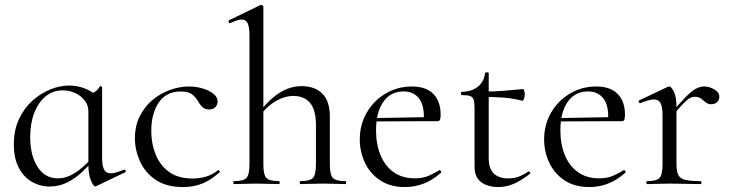

<svg xmlns="http://www.w3.org/2000/svg" viewBox="-20 -745 2958 777"><path d="M180.4 9.8Q142 9.8 108.7 -9.5Q75.4 -28.8 55.7 -66.7Q36 -104.6 36 -160.8Q36 -217.6 56.3 -261.8Q76.6 -306 110.1 -336.5Q143.6 -367 182.9 -382.9Q222.2 -398.8 259.2 -398.8Q294.8 -398.8 326.6 -385.7Q358.4 -372.6 377.8 -349.6L337.6 -293.6Q337.6 -319.6 322.5 -338.8Q307.4 -358 283.5 -368.7Q259.6 -379.4 234 -379.4Q194.4 -379.4 164.8 -355.1Q135.2 -330.8 118.7 -288.4Q102.2 -246 102.2 -190Q102.2 -115.8 132.2 -69.5Q162.2 -23.2 213.8 -23.2Q241.8 -23.2 267.1 -36.1Q292.4 -49 314.2 -68.3Q336 -87.6 353.8 -107.2L361.8 -100.2Q340 -75.2 313.2 -49.8Q286.4 -24.4 253.4 -7.3Q220.4 9.8 180.4 9.8ZM365.4 9.2Q357.8 9.2 347.7 -15Q337.6 -39.2 337.6 -80.4V-360.6Q354.4 -367.6 364.6 -373.8Q374.8 -380 384 -394.8Q385.2 -396.8 389.2 -395.7Q393.2 -394.6 393.2 -392.4V-106.6Q393.2 -73.2 401.4 -58.4Q409.6 -43.6 428.4 -43.6Q438.6 -43.6 451.1 -47.4Q463.6 -51.2 481.4 -57.8Q486.2 -59.8 488.4 -54.7Q490.6 -49.6 486 -47.6L369.6 8.2Q367.6 9.2 365.4 9.2Z M720.8 12Q652.6 12 609.6 -17.5Q566.6 -47 546.3 -92.6Q526 -138.2 526 -185.2Q526 -235.2 545.4 -274.2Q564.8 -313.2 596.9 -340.1Q629 -367 667.8 -381Q706.6 -395 744.4 -395Q772.6 -395 799.2 -387.3Q825.8 -379.6 843.2 -365.9Q860.6 -352.2 860.6 -334.4Q860.6 -321.4 851.8 -311.7Q843 -302 826.4 -302Q810.2 -302 799.4 -311.8Q788.6 -321.6 782.2 -334.6Q771.2 -353 756.3 -363.9Q741.4 -374.8 711 -374.8Q653.6 -374.8 622.9 -330.6Q592.2 -286.4 592.2 -215Q592.2 -164.2 609.6 -120.3Q627 -76.4 663.8 -49.5Q700.6 -22.6 760 -22.6Q786.8 -22.6 812.9 -30Q839 -37.4 861.6 -55.8Q864.4 -57.8 867.9 -53.8Q871.4 -49.8 868.6 -47.8Q834.4 -16.6 799 -2.3Q763.6 12 720.8 12Z M926.8 0Q924 0 924 -6Q924 -12 926.8 -12Q965.8 -12 977.7 -25.3Q989.6 -38.6 989.6 -81V-597.8Q989.6 -633.4 982.8 -649.7Q976 -666 958.2 -666Q942.6 -666 912.2 -651.8Q908.4 -650 905.8 -655.6Q903.2 -661.2 906.8 -663L1034.4 -724.8Q1035.6 -725 1035.8 -725Q1036 -725 1037 -725Q1040.4 -725 1043.1 -722.5Q1045.8 -720 1045.8 -716.8V-81Q1045.8 -38.6 1057.7 -25.3Q1069.6 -12 1109.4 -12Q1111.8 -12 1111.8 -6Q1111.8 0 1109.4 0Q1091 0 1067.9 -1Q1044.8 -2 1018.2 -2Q992.4 -2 968.4 -1Q944.4 0 926.8 0ZM1195.8 0Q1193 0 1193 -6Q1193 -12 1195.8 -12Q1234.8 -12 1246.7 -25.3Q1258.6 -38.6 1258.6 -81V-240.2Q1258.6 -356.6 1167 -356.6Q1129.8 -356.6 1091.9 -333.2Q1054 -309.8 1027.2 -270.2L1022.8 -282.2Q1067.4 -341.8 1110.6 -369.1Q1153.8 -396.4 1200.2 -396.4Q1254.6 -396.4 1284.7 -365.8Q1314.8 -335.2 1314.8 -274.6V-81Q1314.8 -38.6 1326.7 -25.3Q1338.6 -12 1378.4 -12Q1380.8 -12 1380.8 -6Q1380.8 0 1378.4 0Q1360 0 1336.9 -1Q1313.8 -2 1287.2 -2Q1261.4 -2 1237.4 -1Q1213.4 0 1195.8 0Z M1619 12Q1558.8 12 1518.1 -15.4Q1477.4 -42.8 1456.7 -86.9Q1436 -131 1436 -180.4Q1436 -241 1464.2 -289.4Q1492.4 -337.8 1540.6 -366.4Q1588.8 -395 1646.8 -395Q1704.2 -395 1733.7 -364.8Q1763.2 -334.6 1763.2 -280.8Q1763.2 -267.8 1760.8 -261.2Q1758.4 -254.6 1751.4 -254.6H1694.6Q1699 -315.6 1676.8 -345.3Q1654.6 -375 1613.6 -375Q1560.8 -375 1531.3 -332.8Q1501.8 -290.6 1501.8 -217.8Q1501.8 -161.4 1519.8 -117.4Q1537.8 -73.4 1572.8 -48.4Q1607.8 -23.4 1658 -23.4Q1692 -23.4 1714.1 -33.3Q1736.2 -43.2 1758 -56.2Q1760 -58.2 1763.5 -53.8Q1767 -49.4 1765 -46.4Q1729.6 -15 1693.5 -1.5Q1657.4 12 1619 12ZM1484.4 -253.6 1483.4 -267 1709.6 -271V-254.6Z M1996 12Q1972 12 1949.9 4.4Q1927.8 -3.2 1914.1 -21.2Q1900.4 -39.2 1900.4 -70.4V-305.2Q1900.4 -329.4 1897 -341Q1893.6 -352.6 1882.6 -356.4Q1871.6 -360.2 1848.6 -360.2Q1845.4 -360.2 1845.4 -366.8Q1845.4 -373.4 1848.6 -373.4Q1889.2 -373.8 1914.4 -394.7Q1939.6 -415.6 1942.8 -449.2Q1943.2 -452.4 1950.5 -452.4Q1957.8 -452.4 1957.8 -449.2V-104.2Q1957.8 -62.6 1978.3 -42.8Q1998.8 -23 2036.8 -23Q2063 -23 2083.5 -31.7Q2104 -40.4 2117.2 -50.6Q2121 -52.8 2124.3 -48.3Q2127.6 -43.8 2123.6 -40.8Q2086.6 -12.6 2057.3 -0.3Q2028 12 1996 12ZM2093.4 -337.4Q2054 -347.2 2017.9 -349.9Q1981.8 -352.6 1941.2 -352.6V-374.6Q1980.6 -374.6 2017.7 -377.6Q2054.8 -380.6 2096.6 -384.6Q2099.4 -384.6 2101.5 -377.9Q2103.6 -371.2 2103.6 -361.4Q2103.6 -353.8 2100.5 -345.1Q2097.4 -336.4 2093.4 -337.4Z M2365 12Q2304.8 12 2264.1 -15.4Q2223.4 -42.8 2202.7 -86.9Q2182 -131 2182 -180.4Q2182 -241 2210.2 -289.4Q2238.4 -337.8 2286.6 -366.4Q2334.8 -395 2392.8 -395Q2450.2 -395 2479.7 -364.8Q2509.2 -334.6 2509.2 -280.8Q2509.2 -267.8 2506.8 -261.2Q2504.4 -254.6 2497.4 -254.6H2440.6Q2445 -315.6 2422.8 -345.3Q2400.6 -375 2359.6 -375Q2306.8 -375 2277.3 -332.8Q2247.8 -290.6 2247.8 -217.8Q2247.8 -161.4 2265.8 -117.4Q2283.8 -73.4 2318.8 -48.4Q2353.8 -23.4 2404 -23.4Q2438 -23.4 2460.1 -33.3Q2482.2 -43.2 2504 -56.2Q2506 -58.2 2509.5 -53.8Q2513 -49.4 2511 -46.4Q2475.6 -15 2439.5 -1.5Q2403.4 12 2365 12ZM2230.4 -253.6 2229.4 -267 2455.6 -271V-254.6Z M2697.4 -271 2692.6 -281.6Q2730 -327.4 2754.2 -351.8Q2778.4 -376.2 2795.8 -385.7Q2813.2 -395.2 2829 -395.2Q2850 -395.2 2870.5 -383.3Q2891 -371.4 2891 -353.6Q2891 -341.4 2882.5 -332.3Q2874 -323.2 2858.4 -323.2Q2844.6 -323.2 2835.7 -331Q2826.8 -338.8 2817.1 -346.1Q2807.4 -353.4 2790.6 -353.4Q2782 -353.4 2771.9 -348.1Q2761.8 -342.8 2744.7 -325.3Q2727.6 -307.8 2697.4 -271ZM2598.6 0Q2595.6 0 2595.6 -6Q2595.6 -12 2598.6 -12Q2637.6 -12 2649.4 -25.3Q2661.2 -38.6 2661.2 -81V-278.6Q2661.2 -312 2653.4 -327.3Q2645.6 -342.6 2626.2 -342.6Q2616.4 -342.6 2602.8 -338.7Q2589.2 -334.8 2571.8 -327.8Q2567.8 -326.6 2565.4 -331.8Q2563 -337 2566.6 -338.8L2683.2 -394Q2686 -395.2 2688.6 -395.2Q2696.4 -395.2 2707 -374Q2717.6 -352.8 2717.6 -312.6V-81Q2717.6 -52.6 2724.8 -37.5Q2732 -22.4 2753.1 -17.2Q2774.2 -12 2815.4 -12Q2818.6 -12 2818.6 -6Q2818.6 0 2815.4 0Q2790.8 0 2758.3 -1Q2725.8 -2 2689.8 -2Q2664.2 -2 2640.2 -1Q2616.2 0 2598.6 0Z"/></svg>

Font: Cormorant Infant Light
Style: Regular
Weight: 300
Designer: Christian Thalmann (Catharsis Fonts)
Foundry: Catharsis Fonts
Version: Version 4.001